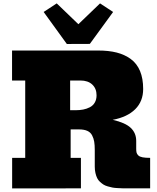

<svg xmlns="http://www.w3.org/2000/svg" viewBox="-20 -1083 902 1104"><path d="M445.3 0Q316.4 0 49.8 0.5V-175.3H125V-620.1H49.3V-792.5H544.9Q605 -792.5 651.1 -780.8Q697.3 -769 732.2 -743.4Q767.1 -717.8 785.2 -674.6Q803.2 -631.3 803.2 -571.3Q803.2 -500.5 757.6 -455.1Q711.9 -409.7 627.9 -394Q700.7 -377.4 731.9 -347.7Q763.2 -317.9 763.2 -272.9V-227.5Q763.2 -213.4 765.4 -205.1Q767.6 -196.8 775.4 -189.2Q783.2 -181.6 799.6 -178.5Q815.9 -175.3 843.3 -175.3V0H715.3Q696.3 0 685.3 -0.2Q674.3 -0.5 656 -1.5Q637.7 -2.4 626.5 -4.6Q615.2 -6.8 599.9 -11.2Q584.5 -15.6 575 -21.7Q565.4 -27.8 554.9 -37.4Q544.4 -46.9 538.6 -59.1Q532.7 -71.3 528.8 -88.1Q524.9 -105 524.9 -125V-220.2Q524.9 -249 521.7 -268.3Q518.6 -287.6 509.5 -304.9Q500.5 -322.3 481.9 -330.6Q463.4 -338.9 434.1 -338.9H386.2V-175.3H445.3ZM413.1 -449.2Q438 -449.2 458.3 -453.1Q478.5 -457 496.6 -466.3Q514.6 -475.6 524.9 -493.2Q535.2 -510.7 535.2 -535.2Q535.2 -573.7 510.5 -596.9Q485.8 -620.1 442.4 -620.1H383.3V-449.2ZM364.3 -830.1 231 -1014.2 306.2 -1063.5 430.7 -943.8 555.2 -1063.5 630.4 -1014.2 496.6 -830.6Z"/></svg>

Font: Bevan
Style: Regular
Weight: 400
Foundry: vernon adams
Version: Version 1.000